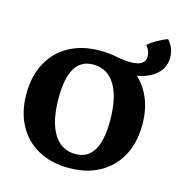

<svg xmlns="http://www.w3.org/2000/svg" viewBox="-95 -697 746 792"><g transform="rotate(15 277.5 -301.0)"><path d="M267.7 8.8Q192.2 8.8 136.7 -22Q81.2 -52.7 50.9 -108.9Q20.5 -165 20.5 -241.2Q20.5 -317.9 50.9 -374.3Q81.2 -430.7 136.9 -461.4Q192.6 -492.2 268.1 -492.2Q343.5 -492.2 399.2 -461.4Q454.9 -430.7 485.3 -374.5Q515.6 -318.4 515.6 -242.2Q515.6 -165.5 485.3 -109.1Q455 -52.7 399.4 -22Q343.8 8.8 267.7 8.8ZM279.8 -53.7Q382.8 -53.7 382.8 -222.7Q382.8 -322.5 350.1 -376.1Q317.4 -429.7 256.3 -429.7Q153.3 -429.7 153.3 -260.7Q153.3 -161.1 186 -107.4Q218.8 -53.7 279.8 -53.7ZM526.4 -610.8Q554.7 -581.5 554.7 -539.1Q554.7 -488.3 511 -458Q467.3 -427.7 393.1 -427.7Q375 -427.7 351.6 -431.4Q328.1 -435.1 305.7 -438.7Q283.2 -442.4 268.1 -442.4V-492.2Q308.1 -492.2 339.8 -485.4Q371.6 -478.5 402.8 -478.5Q463.9 -478.5 463.9 -520Q463.9 -543.5 445.8 -564.5Q462.4 -578.6 483.4 -590.6Q504.4 -602.5 526.4 -610.8Z"/></g></svg>

Font: Markazi Text
Style: Regular
Weight: 400
Designer: Borna Izadpanah (Arabic designer), Fiona Ross (Arabic design director) and Florian Runge (Latin designer)
Foundry: Borna Izadpanah and Florian Runge
Version: Version 1.000